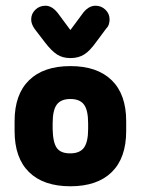

<svg xmlns="http://www.w3.org/2000/svg" viewBox="-20 -640 492 671"><path d="M31 -217V-182Q31 -88 81.5 -38.5Q132 11 226 11Q320 11 370.5 -38.5Q421 -88 421 -182V-217Q421 -310 370.5 -359.5Q320 -409 226 -409Q132 -409 81.5 -359.5Q31 -310 31 -217ZM288 -209V-189Q288 -144 273.5 -124Q259 -104 225 -104Q192 -104 178.5 -123Q165 -142 164 -189V-209Q164 -255 178.5 -274.5Q193 -294 226 -294Q259 -294 273.5 -274.5Q288 -255 288 -209ZM226 -535 186 -589Q164 -620 139 -620Q118 -620 103.5 -606Q89 -592 89 -572Q89 -556 101 -539L137 -492Q160 -462 179.5 -449.5Q199 -437 226 -437Q254 -437 274 -449.5Q294 -462 316 -493L351 -540Q358 -547 360.5 -555.5Q363 -564 363 -572Q363 -592 348.5 -606Q334 -620 314 -620Q287 -620 266 -589Z"/></svg>

Font: Beiruti ExtraBold
Style: Regular
Weight: 800
Designer: Arlette Boutros
Foundry: Boutros
Version: Version 1.41